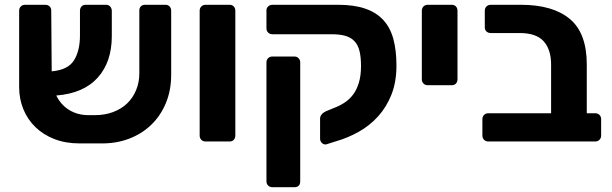

<svg xmlns="http://www.w3.org/2000/svg" viewBox="-20 -591 2557 802"><path d="M376 -110Q418 -110 452.5 -123Q487 -136 511 -159Q535 -182 548.5 -214.5Q562 -247 562 -285V-547Q562 -558 568.5 -564.5Q575 -571 586 -571H671Q682 -571 688.5 -564Q695 -557 695 -546V-279Q695 -213 672.5 -159.5Q650 -106 610.5 -68.5Q571 -31 517.5 -11Q464 9 401 8H312Q254 8 207.5 -10Q161 -28 128 -60Q95 -92 77.5 -135Q60 -178 60 -227V-546Q60 -557 67 -564Q74 -571 85 -571H169Q180 -571 187 -564.5Q194 -558 194 -547L196 -293Q264 -299 289 -339Q314 -379 314 -443V-545Q314 -557 320.5 -564Q327 -571 338 -571H423Q434 -571 440.5 -563.5Q447 -556 447 -545V-440Q447 -332 388 -266.5Q329 -201 215 -192Q235 -152 270 -131Q305 -110 350 -110Z M839 0Q828 0 821 -7Q814 -14 814 -25V-546Q814 -557 821 -564Q828 -571 839 -571H939Q950 -571 956.5 -564Q963 -557 963 -546V-25Q963 -14 956.5 -7Q950 0 939 0Z M1343 12Q1333 14 1325 6.5Q1317 -1 1317 -12V-96Q1317 -105 1323.5 -113Q1330 -121 1341 -126L1375 -140Q1399 -149 1419.5 -162.5Q1440 -176 1455 -196Q1470 -216 1479 -245.5Q1488 -275 1488 -315Q1488 -351 1482 -376.5Q1476 -402 1461.5 -418Q1447 -434 1423.5 -441Q1400 -448 1364 -448H1118Q1107 -448 1100 -455Q1093 -462 1093 -473V-548Q1093 -558 1100.5 -564.5Q1108 -571 1118 -571H1392Q1459 -571 1505.5 -555Q1552 -539 1581 -507.5Q1610 -476 1623 -428.5Q1636 -381 1636 -317Q1636 -248 1615 -195.5Q1594 -143 1559 -104.5Q1524 -66 1478.5 -40.5Q1433 -15 1384 -1ZM1118 191Q1107 191 1100 184Q1093 177 1093 166V-330Q1093 -341 1100 -348Q1107 -355 1118 -355H1209Q1220 -355 1227 -348Q1234 -341 1234 -330V166Q1234 191 1209 191Z M1767 -235Q1756 -235 1749 -242Q1742 -249 1742 -260V-546Q1742 -557 1749 -564Q1756 -571 1767 -571H1867Q1878 -571 1884.5 -564Q1891 -557 1891 -546V-260Q1891 -249 1884.5 -242Q1878 -235 1867 -235Z M2020 0Q2009 0 2002 -7Q1995 -14 1995 -25V-93Q1995 -104 2002 -111Q2009 -118 2020 -118H2282V-321Q2282 -384 2251 -418.5Q2220 -453 2151 -453H2030Q2019 -453 2012 -459.5Q2005 -466 2005 -477V-546Q2005 -557 2012 -564Q2019 -571 2030 -571H2156Q2289 -571 2360 -512Q2431 -453 2431 -322V-118H2466Q2477 -118 2484 -111Q2491 -104 2491 -93V-25Q2491 -14 2484 -7Q2477 0 2466 0Z"/></svg>

Font: Fz Rubik SemBd
Style: Regular
Weight: 600
Designer: Hubert and Fischer
Foundry: Hubert and Fischer
Version: Vit hóa bi FontZin.com